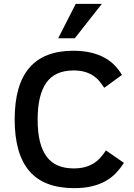

<svg xmlns="http://www.w3.org/2000/svg" viewBox="-20 -950 688 984"><path d="M615.2 -115.2Q597.7 -87.9 575.4 -64.2Q553.2 -40.5 523.2 -23.2Q493.2 -5.9 453.1 4.2Q413.1 14.2 359.9 14.2Q205.1 14.2 130.1 -73.7Q55.2 -161.6 55.2 -337.9Q55.2 -515.1 130.4 -602.5Q205.6 -689.9 355 -689.9Q406.2 -689.9 445.8 -680.4Q485.4 -670.9 515.6 -654.3Q545.9 -637.7 567.6 -615Q589.4 -592.3 605 -565.9L514.2 -500Q503.4 -516.6 490.5 -532.7Q477.5 -548.8 459.2 -561.3Q440.9 -573.7 416 -581.3Q391.1 -588.9 356.9 -588.9Q261.7 -588.9 217.3 -525.9Q172.9 -462.9 172.9 -337.9Q172.9 -271 184.8 -223.6Q196.8 -176.3 220.2 -145.8Q243.7 -115.2 278.3 -101.1Q313 -86.9 357.9 -86.9Q391.6 -86.9 417 -94.2Q442.4 -101.6 461.7 -114Q481 -126.5 495.6 -143.3Q510.3 -160.2 522.9 -179.2ZM363.3 -753.9H278.3L368.2 -930.2H502Z"/></svg>

Font: Lorenzo Sans Medium
Style: Regular
Weight: 500
Foundry: Intel Corporation
Version: Version 1.00; ttfautohint (v1.5)